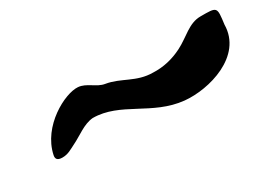

<svg xmlns="http://www.w3.org/2000/svg" viewBox="-28 -819 923 692"><g transform="rotate(-30 433.5 -473.5)"><path d="M94.3 -423C91.3 -408.8 96 -399 118.2 -399C142.2 -399 157.1 -409.9 177.9 -420C212.9 -437 244.5 -464.5 283 -468C397.5 -468 474.6 -369.5 601.8 -357C699.3 -347.4 861.3 -391.6 862.9 -522C871.9 -592.2 873.1 -591 802.7 -591C753.6 -591 722 -551.8 674.7 -528C636.1 -508.6 595.7 -499.1 554.2 -501C484.5 -501 444.2 -542.4 383.8 -552C350.3 -557.3 327.5 -588.3 292.7 -591C240.1 -595.1 117.1 -531 94.3 -423Z"/></g></svg>

Font: Rocketfuel
Style: Italic
Weight: 400
Designer: Mew Too
Foundry: Cannot Into Space Fonts.
Version: Version 0.27